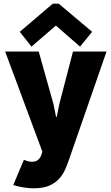

<svg xmlns="http://www.w3.org/2000/svg" viewBox="-20 -806 602 1039"><path d="M162.1 212.9Q135.3 212.9 104.5 207.8Q73.7 202.6 51.8 195.3L109.4 58.6Q119.6 63.5 131.3 66.4Q143.1 69.3 152.3 69.3Q173.8 69.3 185.3 59.6Q196.8 49.8 201.9 37.1Q207 24.4 209 15.6L227.5 -64.5L212.9 24.4L7.8 -527.3H189.5L269.5 -242.2L283.2 -173.8H287.1L300.8 -242.2L375 -527.3H556.6L354.5 54.7Q346.2 78.6 334.7 106.2Q323.2 133.8 303 158Q282.7 182.1 249 197.5Q215.3 212.9 162.1 212.9ZM150.4 -553.7 86.9 -633.8 265.6 -786.1H297.9L478.5 -633.8L413.1 -553.7L284.2 -666H280.3Z"/></svg>

Font: Reddit Mono Black
Style: Regular
Weight: 900
Monospace: yes
Designer: Stephen Hutchings
Foundry: Reddit
Version: Version 1.014